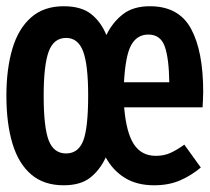

<svg xmlns="http://www.w3.org/2000/svg" viewBox="-26 -564 655 600"><path d="M442.5 -544.5Q532.5 -544.5 570.8 -474.5Q609 -404.5 609 -277Q609 -263.5 608.2 -251.5Q607.5 -239.5 607 -228.5H362Q368.5 -150 392.2 -113.5Q416 -77 461 -77Q486.5 -77 506.8 -86.2Q527 -95.5 550 -112L601.5 -40.5Q572.5 -16 537.2 -0.5Q502 15 455.5 15Q402 15 364.5 -8Q327 -31 304.5 -72Q286 -32.5 255.8 -8.8Q225.5 15 173 15Q111 15 71.5 -18.8Q32 -52.5 13 -115.2Q-6 -178 -6 -265Q-6 -348 12.5 -411Q31 -474 70.8 -509.2Q110.5 -544.5 173 -544.5Q227.5 -544.5 258.2 -520.5Q289 -496.5 306.5 -454.5Q325.5 -494 357.8 -519.2Q390 -544.5 442.5 -544.5ZM180.5 -445.5Q142 -445.5 126.2 -403Q110.5 -360.5 110.5 -265Q110.5 -166 126.2 -125.2Q142 -84.5 180.5 -84.5Q218.5 -84.5 234 -124Q249.5 -163.5 249.5 -266Q249.5 -361.5 233.8 -403.5Q218 -445.5 180.5 -445.5ZM437.5 -456Q402.5 -456 384.2 -423.5Q366 -391 361.5 -307H503Q502 -382 488.8 -419Q475.5 -456 437.5 -456Z"/></svg>

Font: Fira Code Light SemiBold
Style: Regular
Weight: 600
Monospace: yes
Version: Version 5.002